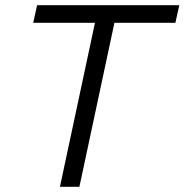

<svg xmlns="http://www.w3.org/2000/svg" viewBox="-20 -720 711 740"><path d="M108 -632 123 -700H671L656 -632H421L286 0H211L346 -632Z"/></svg>

Font: Red Hat Text
Style: Italic
Weight: 400
Italic angle: -12°
Designer: Pentagram / MCKL
Foundry: Pentagram / MCKL
Version: Version 1.005; Red Hat Text Italic